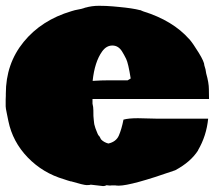

<svg xmlns="http://www.w3.org/2000/svg" viewBox="-25 -625 766 663"><path d="M270 -598.6Q292 -605 316.9 -605Q341.8 -605 364.3 -603L384.8 -601.1Q433.1 -596.7 459 -589.8V-590.3L469.2 -585.9Q571.8 -554.2 628.9 -489.3V-489.7Q642.1 -474.1 661.4 -442.6Q680.7 -411.1 680.7 -398.9L684.6 -385.7L687 -371.6Q696.3 -338.9 696.3 -316.9Q696.3 -294.9 696.8 -283.2H294.4V-267.1Q297.4 -255.9 297.4 -243.7Q297.4 -231.4 297.6 -224.4Q297.9 -217.3 298.8 -210.7Q299.8 -204.1 300 -200Q300.3 -195.8 302.2 -190.2Q304.2 -184.6 304.4 -182.6Q304.7 -180.7 307.4 -174.8Q310.1 -168.9 311.8 -163.8Q313.5 -158.7 318.4 -153.8V-154.3L323.7 -144Q333 -133.8 349.1 -129.4Q376 -135.3 385.5 -157.2Q395 -179.2 401.4 -211.9Q418.9 -216.8 451.2 -216.8L513.7 -215.3H693.8Q688 -155.8 658.7 -106H659.2Q633.8 -65.9 580.1 -37.1Q428.2 16.1 385.3 16.1Q377.4 16.1 372.6 15.1H361.3L356.9 15.6H352.5Q348.6 15.6 342.8 14.6Q337.9 17.6 331.1 17.6L288.6 12.7Q285.2 14.2 274.7 14.2Q264.2 14.2 219.7 1V1.5L208 -2L196.3 -5.9Q123 -27.3 70.8 -81.3Q18.6 -135.3 3.9 -207Q2.4 -215.8 -1.5 -233.6Q-5.4 -251.5 -5.4 -257.8V-281.2Q-5.4 -289.6 -4.9 -293.9V-301.3Q-4.9 -404.8 56.6 -480.2Q118.2 -555.7 221.7 -586.4L233.4 -589.8Q259.3 -594.2 270.5 -599.1ZM416 -347.7 426.3 -354Q418 -406.7 410.6 -421.6Q403.3 -436.5 396.5 -447.3Q383.8 -467.8 363 -467.8Q342.3 -467.8 327.6 -447.3Q301.8 -411.1 294.9 -345.7Q326.2 -347.7 352.5 -347.7Z"/></svg>

Font: Bowlby One
Style: Regular
Weight: 400
Designer: vernon adams
Foundry: vernon adams
Version: Version 1.001